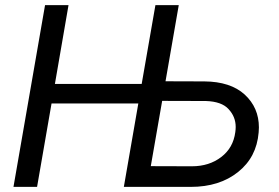

<svg xmlns="http://www.w3.org/2000/svg" viewBox="-20 -731 1093 751"><path d="M248 -710.9H156.2L32.7 0H125L181.6 -326.2H521L464.4 0H726.1C801.3 0 862.8 -19.5 911.1 -58.1C959.5 -96.7 986.3 -147.9 991.7 -212.9C992.2 -219.7 992.7 -226.1 992.7 -232.4C992.7 -284.2 974.1 -327.1 937 -361.3C899.9 -395 847.2 -412.1 779.3 -412.6L627.4 -413.1L679.2 -710.9H587.9L534.2 -402.8H194.8ZM785.6 -335.9C826.2 -334.5 856 -324.2 874 -304.2C892.6 -284.2 901.9 -261.2 901.9 -234.4C901.9 -228 901.4 -221.2 900.4 -214.4C895 -172.9 876.5 -140.6 845.2 -116.7C814 -92.8 775.9 -80.6 730.5 -80.6L569.8 -81.1L614.3 -336.4Z"/></svg>

Font: Roboto
Style: Italic
Weight: 400
Italic angle: -12°
Designer: Google
Version: Version 2.137; 2017